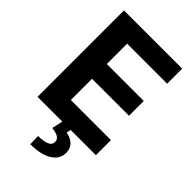

<svg xmlns="http://www.w3.org/2000/svg" viewBox="-282 -821 1143 1143"><g transform="rotate(45 289.5 -249.5)"><path d="M46.9 0V-727.5H537.3V-600.8H200.4V-429.7H511.5V-305.3H200.4V-126.8H538.1V0ZM256.1 -2.9H326L320.1 28.3Q356.4 33.9 379.9 55.6Q403.4 77.2 403.7 114.6Q404 167.6 354.6 198.9Q305.2 230.2 215.6 229.9L214.5 162.5Q259.4 162.7 284.9 151.8Q310.4 140.8 310.9 118.2Q311.8 96.4 294.5 85Q277.2 73.6 240.2 69.3Z"/></g></svg>

Font: Inter Tight
Style: Regular
Weight: 400
Designer: Rasmus Andersson
Foundry: rsms
Version: Version 3.002